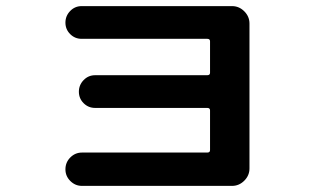

<svg xmlns="http://www.w3.org/2000/svg" viewBox="-20 -594 1040 628"><path d="M658 -95Q667 -95 667 -103V-233Q667 -241 658 -241H291Q269 -241 253.5 -256.5Q238 -272 238 -294Q238 -316 253.5 -332Q269 -348 291 -348H658Q667 -348 667 -356V-459Q667 -467 658 -467H247Q225 -467 209.5 -482.5Q194 -498 194 -520Q194 -542 209.5 -558Q225 -574 247 -574H739Q762 -574 779 -557Q796 -540 796 -517V-43Q796 -20 779 -3Q762 14 739 14H248Q226 14 210 -2Q194 -18 194 -40Q194 -63 210 -79Q226 -95 248 -95Z"/></svg>

Font: Rounded Mplus 1c Bold
Style: Bold
Weight: 700
Version: Version 1.059.20150529